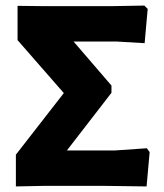

<svg xmlns="http://www.w3.org/2000/svg" viewBox="-20 -667 589 689"><path d="M498 -647 510 -635 499 -512 398 -518H244L380 -360V-334L220 -127H391L507 -135L517 -121L506 2L354 0H138L37 2V-112L209 -333L43 -523V-646L135 -645H383Z"/></svg>

Font: Alegreya Sans SC ExtraBold
Style: Regular
Weight: 800
Designer: Juan Pablo del Peral
Foundry: Huerta Tipografica
Version: Version 2.007